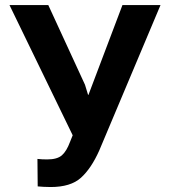

<svg xmlns="http://www.w3.org/2000/svg" viewBox="-20 -731 671 761"><path d="M316.9 -395 329.1 -355H330.6L465.3 -710.9H616.2L373.5 -134.8Q341.8 -63.5 301 -26.6Q260.3 10.3 180.7 10.3Q168 10.3 152.6 9.5Q137.2 8.8 129.4 7.8L128.4 -101.1Q133.8 -100.1 146.7 -99.6Q159.7 -99.1 167 -99.1Q207 -99.1 225.6 -115.7Q244.1 -132.3 257.3 -168L268.1 -194.8L17.6 -710.9H171.4Z"/></svg>

Font: Roboto Web
Style: Bold
Weight: 700
Designer: Google
Version: Version 1.200310; 2013